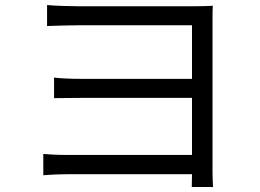

<svg xmlns="http://www.w3.org/2000/svg" viewBox="-20 -722 1040 767"><path d="M831 25C830 8 829 -14 829 -35V-639C829 -664 829 -685 830 -699C814 -698 788 -697 760 -697H293C261 -697 191 -699 168 -702V-618C190 -619 261 -621 293 -621H747V-407H304C263 -407 221 -409 196 -412V-330C220 -330 263 -331 306 -331H747V-103H253C210 -103 173 -105 153 -107V-22C173 -24 214 -26 254 -26H747C747 -6 746 13 746 25Z"/></svg>

Font: Noto Sans Mono CJK SC Regular
Style: Regular
Weight: 400
Designer: Ryoko NISHIZUKA (kana & ideographs); Paul D. Hunt (Latin, Greek & Cyrillic); Wenlong ZHANG (bopomofo); Sandoll Communica
Foundry: Adobe Systems Incorporated
Version: Version 1.005;PS 1.005;hotconv 1.0.96;makeotf.lib2.5.65012